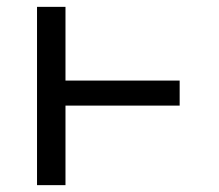

<svg xmlns="http://www.w3.org/2000/svg" viewBox="-20 -540 640 560"><path d="M88 0V-520H171V-305H504V-232H171V0Z"/></svg>

Font: Bmono
Style: Regular
Weight: 400
Monospace: yes
Designer: Belleve Invis
Foundry: Belleve Invis
Version: Version 11.2.2; ttfautohint (v1.8.2)